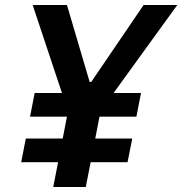

<svg xmlns="http://www.w3.org/2000/svg" viewBox="-20 -750 731 770"><path d="M491.5 -99.5 510.5 -194.5H362L379 -282H527L545.5 -377H435.5L691 -730H556L346 -421.5H339.5L248.5 -730H111L228.5 -377H119L100.5 -282H248.5L231.5 -194.5H83.5L65 -99.5H213L193.5 0H324L343.5 -99.5Z"/></svg>

Font: Monaspace Krypton SemiBold
Style: Italic
Weight: 600
Italic angle: -11°
Designer: Riley Cran & the Lettermatic Team
Foundry: Lettermatic
Version: Version 1.101 (Monaspace Krypton)